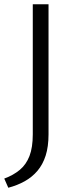

<svg xmlns="http://www.w3.org/2000/svg" viewBox="-23 -678 360 902"><path d="M131 -47V-658H205V-47Q205 11 191.5 53Q178 95 153 124.5Q128 154 93 173.5Q58 193 16 204L-3 161Q40 145 70 120Q100 95 115.5 55Q131 15 131 -47Z"/></svg>

Font: Ysabeau Office
Style: Regular
Weight: 400
Designer: Christian Thalmann (Catharsis Fonts)
Version: Version 2.001;gftools[0.9.30]; featfreeze: tnum,lnum,ss02